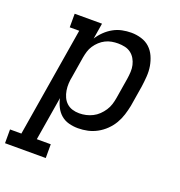

<svg xmlns="http://www.w3.org/2000/svg" viewBox="-177 -651 911 970"><g transform="rotate(20 278.0 -166.5)"><path d="M-44 205V131H17L114 -457H63V-530H210L196 -445Q209 -466 228 -484.5Q247 -503 269.5 -515.5Q292 -528 316.5 -533Q341 -538 365 -538Q365 -538 365 -538Q365 -538 366 -538Q393 -538 419.5 -530Q446 -522 465 -504.5Q484 -487 495 -462.5Q506 -438 510.5 -411.5Q515 -385 513 -356.5Q511 -328 507 -300L489 -190Q484 -165 476 -139.5Q468 -114 454.5 -91Q441 -68 421 -48.5Q401 -29 377 -16Q353 -3 327.5 2.5Q302 8 276 8Q250 8 226 1.5Q202 -5 184 -20.5Q166 -36 155 -58Q144 -80 139 -104L100 131H175V205ZM256 -65Q274 -65 292 -69Q310 -73 327 -81.5Q344 -90 358 -103.5Q372 -117 382.5 -133Q393 -149 398.5 -166.5Q404 -184 407 -202L425 -312Q428 -331 429 -350Q430 -369 426 -386.5Q422 -404 413 -419.5Q404 -435 390 -445.5Q376 -456 358 -460Q340 -464 321 -464Q304 -464 287 -461Q270 -458 254 -450Q238 -442 224.5 -429.5Q211 -417 201 -402Q191 -387 186 -370.5Q181 -354 178 -337L160 -227Q156 -208 155 -189Q154 -170 157 -151.5Q160 -133 167.5 -116.5Q175 -100 188 -88Q201 -76 218.5 -70.5Q236 -65 256 -65Z"/></g></svg>

Font: Iosevka Curly Slab ExObl
Style: Regular
Weight: 400
Width: 7
Italic angle: -9°
Monospace: yes
Designer: Belleve Invis
Foundry: Belleve Invis
Version: Version 11.1.0; ttfautohint (v1.8.3)